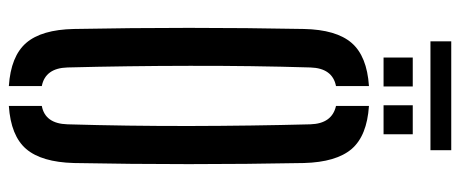

<svg xmlns="http://www.w3.org/2000/svg" viewBox="-323 -710 1040 434"><g transform="rotate(90 197.0 -493.0)"><path d="M174.5 7Q107 2.5 77 -32.2Q47 -67 45.5 -140Q40.5 -400 45.5 -660Q47 -733 77 -767.8Q107 -802.5 174.5 -807V-732.5Q134 -724.5 132.5 -674.5Q128.5 -542.5 128.8 -401.8Q129 -261 132.5 -125.5Q134 -75.5 174.5 -67.5ZM219.5 7V-67.5Q259.5 -75 261 -125.5Q265 -261 264.8 -401.8Q264.5 -542.5 261 -674.5Q259.5 -723.5 219.5 -732.5V-807Q287 -802.5 316.8 -767.8Q346.5 -733 348.5 -660Q353.5 -399.5 348.5 -140Q346.5 -67 316.8 -32.2Q287 2.5 219.5 7ZM218 -840V-906H283.5V-840ZM110 -840V-906H175.5V-840ZM73.5 -993H319.5V-946H73.5Z"/></g></svg>

Font: Big Shoulders Stencil Display SemiBold
Style: Regular
Weight: 600
Designer: Patric King
Foundry: XO Type Co
Version: Version 1.000